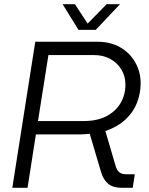

<svg xmlns="http://www.w3.org/2000/svg" viewBox="-20 -900 715 920"><path d="M39 0 149 -700H447Q510 -700 556.5 -673Q603 -646 628.5 -600.5Q654 -555 654 -501Q654 -454 637 -409Q620 -364 582.5 -328.5Q545 -293 485 -272L533 -108Q539 -86 550.5 -75.5Q562 -65 585 -65H626L616 0H564Q522 0 499 -19Q476 -38 465 -73L410 -259Q398 -258 387 -257Q376 -256 365 -256H152L112 0ZM162 -320H380Q446 -320 490.5 -343.5Q535 -367 558 -406.5Q581 -446 581 -495Q581 -535 561.5 -567Q542 -599 508.5 -617.5Q475 -636 432 -636H212ZM356 -757 280 -880H339L400 -787L491 -880H555L439 -757Z"/></svg>

Font: MuseoModerno Thin Light
Style: Italic
Weight: 300
Italic angle: -9°
Version: Version 1.003